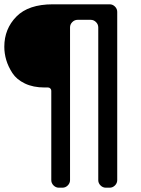

<svg xmlns="http://www.w3.org/2000/svg" viewBox="-21 -762 656 891"><path d="M523 74Q523 88 512.5 98.5Q502 109 488 109H470Q456 109 445.5 98.5Q435 88 435 74V-635Q435 -649 424.5 -659.5Q414 -670 400 -670H339Q325 -670 314.5 -659.5Q304 -649 304 -635V74Q304 88 293.5 98.5Q283 109 269 109H252Q238 109 227.5 98.5Q217 88 217 74V-341Q217 -347 212.5 -351.5Q208 -356 202 -356H186Q133 -356 94.5 -374.5Q56 -393 36.5 -423Q17 -453 8 -483.5Q-1 -514 -1 -545Q-1 -628 55 -685Q111 -742 224 -742H488Q502 -742 512.5 -731.5Q523 -721 523 -707Z"/></svg>

Font: Trueno
Style: Round
Weight: 400
Designer: Julieta Ulanovsky, Jasper
Foundry: Julieta Ulanovsky, Cannot Into Space Fonts
Version: Version 3.001